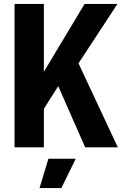

<svg xmlns="http://www.w3.org/2000/svg" viewBox="-20 -749 632 976"><path d="M54 0H203V-196L276 -311L413 0H579L379 -427L577 -729H410L203 -384V-729H54ZM181 207H292L365 58H226Z"/></svg>

Font: Mona Sans SemiCondensed
Style: Bold
Weight: 700
Width: 4
Designer: Deni Anggara
Foundry: GitHub
Version: Version 2.000